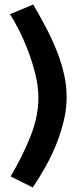

<svg xmlns="http://www.w3.org/2000/svg" viewBox="-20 -777 349 850"><path d="M275 -347Q275 -296 263 -245Q251 -194 231 -143Q211 -92 183.5 -42.5Q156 7 125 53L27 4Q82 -89 116 -176Q150 -263 150 -344Q150 -395 136 -450.5Q122 -506 102.5 -556.5Q83 -607 61.5 -648.5Q40 -690 24 -714L127 -757Q158 -704 185 -652.5Q212 -601 232 -550Q252 -499 263.5 -448.5Q275 -398 275 -347Z"/></svg>

Font: Oxford Sans
Style: Bold
Weight: 700
Designer: Matt McInerney, Pablo Impallari, Rodrigo Fuenzalida
Foundry: Matt McInerney, Pablo Impallari, Rodrigo Fuenzalida
Version: Version 3.000g; ttfautohint (v1.5) -l 8 -r 28 -G 28 -x 14 -D